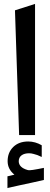

<svg xmlns="http://www.w3.org/2000/svg" viewBox="-20 -701 259 995"><path d="M79.1 -1H161.6V-680.7L57.6 -647.5ZM54.7 204.1C51.8 205.1 43.9 207 31.2 210C26.9 210.9 23.4 211.9 20 212.4L18.6 212.9V273.9L21 272.9C39.1 268.6 58.1 264.2 79.1 259.8C99.6 255.4 122.6 250.5 147.5 245.1C172.4 239.7 191.9 235.4 206.1 231.9L207.5 231.4V168.9L205.1 169.4C197.8 170.9 189 172.4 177.7 174.8C155.8 178.7 141.6 181.2 133.8 181.2C128.4 181.2 126 180.7 123.5 180.2C92.3 171.4 77.1 155.8 77.1 134.3C77.1 106.4 100.6 93.3 130.4 93.3C137.7 93.3 145.5 94.2 153.8 96.7C169.9 100.6 177.2 103.5 193.4 111.3L196.3 112.3V52.2L195.3 51.3C174.3 39.1 150.4 32.2 126.5 32.2C94.2 32.2 68.4 41.5 48.8 60.5C29.3 79.6 19.5 104 19.5 134.3C19.5 162.1 31.2 185.1 54.7 204.1Z"/></svg>

Font: Samim Medium
Style: Regular
Weight: 500
Foundry: DejaVu fonts team - Redesigned by Saber Rastikerdar
Version: Version 4.0.5